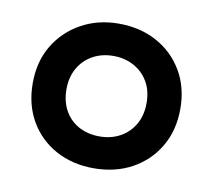

<svg xmlns="http://www.w3.org/2000/svg" viewBox="-54 -769 565 510"><g transform="rotate(10 229.0 -514.0)"><path d="M228 -319Q171 -319 126 -343.5Q81 -368 55.5 -412Q30 -456 30 -514Q30 -572 56 -615.5Q82 -659 127 -684Q172 -709 228 -709Q286 -709 331 -684.5Q376 -660 402 -616Q428 -572 428 -514Q428 -456 402 -412Q376 -368 331 -343.5Q286 -319 228 -319ZM229 -405Q260 -405 284.5 -418.5Q309 -432 323 -456.5Q337 -481 337 -514Q337 -547 323 -571Q309 -595 284.5 -608.5Q260 -622 229 -622Q198 -622 173.5 -608.5Q149 -595 135 -570.5Q121 -546 121 -514Q121 -481 134.5 -456.5Q148 -432 172.5 -418.5Q197 -405 229 -405Z"/></g></svg>

Font: REM Medium
Style: Bold
Weight: 700
Version: Version 1.005;gftools[0.9.28]